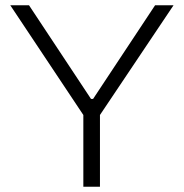

<svg xmlns="http://www.w3.org/2000/svg" viewBox="-20 -708 697 728"><path d="M296 0V-272L19 -688H90L325 -333H333L568 -688H638L359 -272V0Z"/></svg>

Font: Saira SemiExpanded Light
Style: Regular
Weight: 300
Width: 6
Designer: Hector Gatti with collaboration of the Omnibus-Type team
Foundry: Omnibus-Type
Version: Version 1.101